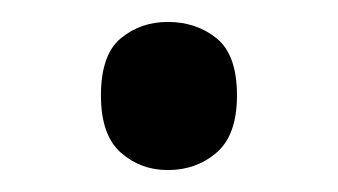

<svg xmlns="http://www.w3.org/2000/svg" viewBox="-20 -440 308 175"><path d="M72 -353Q72 -390 90 -405Q108 -420 133 -420Q159 -420 177.5 -405Q196 -390 196 -353Q196 -317 177.5 -301Q159 -285 133 -285Q108 -285 90 -301Q72 -317 72 -353Z"/></svg>

Font: Noto Sans Tifinagh Tawellemmet
Style: Regular
Weight: 400
Designer: JamraPatel
Foundry: JamraPatel LLC
Version: Version 2.006; ttfautohint (v1.8.4.7-5d5b)